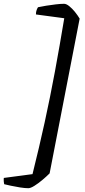

<svg xmlns="http://www.w3.org/2000/svg" viewBox="-66 -820 448 1010"><path d="M83 170Q65 170 39.5 166Q14 162 -9 157Q-32 152 -44 149Q-45 146 -46 136Q-47 126 -46 116L105 96Q140 -44 169 -176.5Q198 -309 223 -444Q248 -579 272 -724L123 -744Q123 -758 127 -768Q131 -778 134 -782Q152 -786 177 -790Q202 -794 227.5 -797Q253 -800 271 -800Q283 -800 298.5 -787.5Q314 -775 328.5 -757Q343 -739 353 -722L195 92Q178 109 156.5 127Q135 145 115 157.5Q95 170 83 170Z"/></svg>

Font: Texturina Medium 12pt Medium
Style: Italic
Weight: 500
Italic angle: -11°
Version: Version 1.002